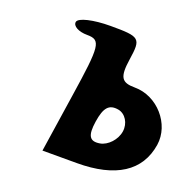

<svg xmlns="http://www.w3.org/2000/svg" viewBox="-125 -888 985 968"><g transform="rotate(20 368.0 -404.0)"><path d="M136 -717C132 -694 166 -675 212 -675C288 -675 290 -645 247 -362L200 -50H384C592 -50 711 -127 734 -275C752 -392 650 -508 529 -508C456 -508 441 -533 456 -633C474 -752 466 -758 308 -758C216 -758 140 -740 136 -717ZM548 -279C541 -233 501 -190 460 -183C406 -174 390 -200 402 -279C414 -358 437 -384 489 -375C528 -368 555 -325 548 -279Z"/></g></svg>

Font: Hussar Skorodowane
Style: Ky
Weight: 700
Foundry: Cannot Into Space Fonts
Version: Version 0.892